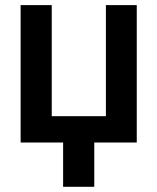

<svg xmlns="http://www.w3.org/2000/svg" viewBox="-20 -550 607 741"><path d="M507.8 0H343.8V170.9H223.6V0H59.6V-530.3H179.7V-101.6H388.7V-530.3H507.8Z"/></svg>

Font: Pretendard SemiBold
Style: Regular
Weight: 600
Designer: Base glyphs from Inter by Rasmus Andersson; Hangeul glyphs from Noto Sans CJK(Source Han Sans) by Jang Soo-young and Kan
Foundry: Kil Hyung-jin
Version: Version 1.309